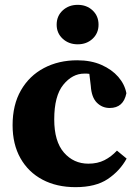

<svg xmlns="http://www.w3.org/2000/svg" viewBox="-20 -758 568 793"><path d="M292 15Q214 15 155.5 -16Q97 -47 64.5 -104.5Q32 -162 32 -241Q32 -325 66.5 -385Q101 -445 161.5 -477Q222 -509 299 -509Q356 -509 399 -490Q442 -471 468.5 -440.5Q495 -410 502 -373Q490 -312 433 -312Q402 -312 380 -334Q358 -356 355 -403L349 -453Q344 -454 338.5 -454Q333 -454 328 -454Q279 -454 241.5 -408Q204 -362 204 -265Q204 -174 244 -128Q284 -82 345 -82Q383 -82 411.5 -96.5Q440 -111 463 -136L503 -103Q475 -52 425 -18.5Q375 15 292 15ZM301 -575Q264 -575 239 -598Q214 -621 214 -656Q214 -692 239 -715Q264 -738 301 -738Q338 -738 362.5 -715Q387 -692 387 -656Q387 -621 362.5 -598Q338 -575 301 -575Z"/></svg>

Font: Source Serif 4 SmText
Style: Bold
Weight: 700
Designer: Frank Grießhammer
Foundry: Adobe
Version: Version 4.005;hotconv 1.1.0;makeotfexe 2.6.0